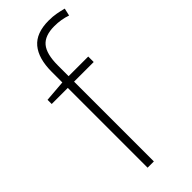

<svg xmlns="http://www.w3.org/2000/svg" viewBox="-248 -805 844 844"><g transform="rotate(-45 174.5 -382.5)"><path d="M273 -496H151V0H112V-496H12V-522L112 -530V-596Q112 -679 148 -722Q184 -765 262 -765Q288 -765 309 -761Q330 -757 349 -752L341 -717Q304 -730 262 -730Q203 -730 177 -699Q151 -668 151 -597V-530H273Z"/></g></svg>

Font: Noto Sans Bengali ExtraLight
Style: Regular
Weight: 200
Designer: Jelle Bosma - Monotype Design Team
Foundry: Monotype Imaging Inc.
Version: Version 2.003; ttfautohint (v1.8.4.7-5d5b)